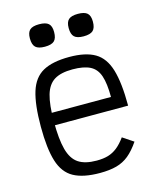

<svg xmlns="http://www.w3.org/2000/svg" viewBox="-125 -932 851 1033"><g transform="rotate(-15 300.0 -415.0)"><path d="M303 14Q210 14 156.5 -15.5Q103 -45 81 -116Q59 -187 59 -309Q59 -432 81 -502.5Q103 -573 156.5 -602.5Q210 -632 303 -632Q394 -632 446 -601.5Q498 -571 520 -497.5Q542 -424 542 -297H88V-366H465Q465 -441 450.5 -484Q436 -527 400.5 -545Q365 -563 303 -563Q238 -563 201.5 -540.5Q165 -518 149.5 -465Q134 -412 134 -318Q134 -219 149.5 -161.5Q165 -104 201.5 -79.5Q238 -55 303 -55Q340 -55 367 -63Q394 -71 417.5 -89.5Q441 -108 465 -141L525 -101Q495 -57 464.5 -32Q434 -7 395.5 3.5Q357 14 303 14ZM408 -719Q372 -719 356.5 -733.5Q341 -748 341 -783Q341 -816 356.5 -830Q372 -844 408 -844Q445 -844 460.5 -830Q476 -816 476 -783Q476 -748 460.5 -733.5Q445 -719 408 -719ZM192 -719Q156 -719 140.5 -733.5Q125 -748 125 -783Q125 -816 140.5 -830Q156 -844 192 -844Q229 -844 244.5 -830Q260 -816 260 -783Q260 -748 244.5 -733.5Q229 -719 192 -719Z"/></g></svg>

Font: Victor Mono
Style: Regular
Weight: 400
Monospace: yes
Designer: Rune Bjørnerås
Version: Version 1.561;gftools[0.9.30]